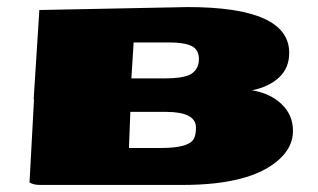

<svg xmlns="http://www.w3.org/2000/svg" viewBox="-20 -521 898 543"><path d="M510.7 -501Q797.9 -501 797.9 -371.6Q797.9 -328.6 769.3 -302Q740.7 -275.4 692.9 -265.6Q743.7 -257.3 776.1 -226.8Q808.6 -196.3 808.6 -150.4Q808.6 -104.5 767.6 -68.4Q688 2 497.1 2H93.3Q74.7 2 63.5 -4.9L76.2 -240.2H75.2L91.3 -492.7ZM444.3 -299.3Q502.9 -299.3 522.7 -313.2Q542.5 -327.1 542.5 -354Q542.5 -380.9 521.7 -390.9Q501 -400.9 459.5 -400.9H357.9L351.6 -299.3ZM436.5 -102.5Q511.7 -102.5 527.3 -127Q534.2 -137.7 534.2 -160.2Q534.2 -204.1 450.7 -204.6H348.6L344.7 -102.5Z"/></svg>

Font: Seymour One
Style: Book
Weight: 400
Designer: vernon adams
Foundry: vernon adams
Version: Version 1.000; ttfautohint (v0.93) -l 8 -r 50 -G 200 -x 0 -w